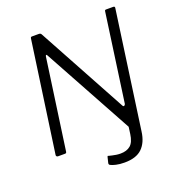

<svg xmlns="http://www.w3.org/2000/svg" viewBox="-160 -869 1075 1172"><g transform="rotate(-20 378.0 -283.5)"><path d="M708 -742Q720 -742 717 -729L610 33Q601 101 563 138Q525 175 449 175Q417 175 394 169.5Q371 164 362 159Q351 155 353 144L362 107Q364 102 365.5 101.5Q367 101 370 103Q379 105 391 108Q403 111 417 113Q431 115 444 115Q485 115 509 94.5Q533 74 540 23L546 -22L229 -601Q225 -608 222 -606Q219 -604 218 -597L135 -9Q134 -4 132 -2Q130 0 123 0H80Q74 0 70.5 -3.5Q67 -7 68 -13L170 -732Q171 -738 173 -740Q175 -742 181 -742H224Q230 -742 234 -740Q238 -738 241 -732L555 -155Q560 -148 565.5 -152Q571 -156 572 -162L652 -733Q653 -739 655 -740.5Q657 -742 662 -742H708Z"/></g></svg>

Font: Libre Franklin Thin Light
Style: Italic
Weight: 300
Italic angle: -8°
Version: Version 3.000